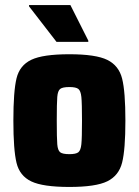

<svg xmlns="http://www.w3.org/2000/svg" viewBox="-20 -733 550 761"><path d="M33 -255Q33 -371 45.5 -422.5Q58 -474 104 -496Q150 -518 255 -518Q360 -518 405.5 -495.5Q451 -473 464 -421.5Q477 -370 477 -255Q477 -140 464 -88.5Q451 -37 405.5 -14.5Q360 8 255 8Q150 8 104 -14Q58 -36 45.5 -87.5Q33 -139 33 -255ZM305 -255Q305 -324 302.5 -348.5Q300 -373 290.5 -380.5Q281 -388 255 -388Q228 -388 218.5 -380.5Q209 -373 207 -349Q205 -325 205 -255Q205 -185 207 -161Q209 -137 218.5 -129.5Q228 -122 255 -122Q281 -122 290.5 -129.5Q300 -137 302.5 -161.5Q305 -186 305 -255ZM204 -567 95 -708V-713H259L330 -572V-567Z"/></svg>

Font: Saira Semi Condensed ExtraBold
Style: Regular
Weight: 800
Width: 4
Designer: Hector Gatti with collaboration of the Omnibus-Type team
Foundry: Omnibus-Type
Version: Version 1.001; ttfautohint (v1.8)